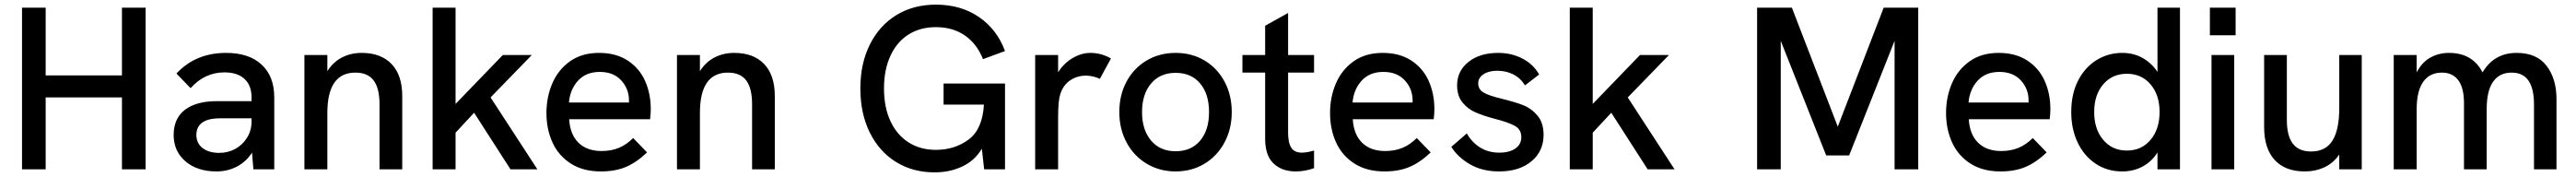

<svg xmlns="http://www.w3.org/2000/svg" viewBox="-20 -730 11110 763"><path d="M75 -697H177V-405H506V-697H608V0H506V-310H177V0H75Z M1067 -72Q1042 -33 1002 -12Q962 9 914 9Q831 9 780 -34.5Q729 -78 729 -149Q729 -189 745 -218.5Q761 -248 790 -265Q837 -294 917 -294H1065V-310Q1065 -362 1034.5 -390Q1004 -418 948 -418Q863 -418 802 -350L741 -413Q824 -502 955 -502Q1054 -502 1108.5 -451.5Q1163 -401 1163 -310V0H1073ZM926 -71Q964 -71 995.5 -88.5Q1027 -106 1046 -137Q1065 -168 1065 -206V-220H931Q878 -220 853 -202Q827 -184 827 -148Q827 -113 853.5 -92Q880 -71 926 -71Z M1293 -493H1392V-423Q1416 -462 1454.5 -482Q1493 -502 1540 -502Q1623 -502 1669 -454Q1715 -406 1715 -316V0H1617V-280Q1617 -350 1591.5 -383.5Q1566 -417 1513 -417Q1392 -417 1392 -243V0H1293Z M2025 -244 1945 -158V0H1846V-697H1945V-282L2149 -493H2274L2096 -310L2298 0H2182Z M2337 -243Q2337 -312 2362.5 -371Q2388 -430 2439 -466Q2490 -502 2564 -502Q2637 -502 2687.5 -469Q2738 -436 2762.5 -381Q2787 -326 2787 -260Q2787 -239 2784 -216H2435Q2439 -150 2475.5 -114.5Q2512 -79 2575 -79Q2616 -79 2649 -92.5Q2682 -106 2711 -135L2771 -73Q2726 -30 2680 -10.5Q2634 9 2572 9Q2495 9 2442 -25Q2389 -59 2363 -116Q2337 -173 2337 -243ZM2693 -288V-297Q2693 -347 2659.5 -383.5Q2626 -420 2567 -420Q2508 -420 2473.5 -382.5Q2439 -345 2434 -288Z M2900 -493H2999V-423Q3023 -462 3061.5 -482Q3100 -502 3147 -502Q3230 -502 3276 -454Q3322 -406 3322 -316V0H3224V-280Q3224 -350 3198.5 -383.5Q3173 -417 3120 -417Q2999 -417 2999 -243V0H2900Z M3691 -349Q3691 -456 3732 -538Q3773 -620 3846.5 -665Q3920 -710 4017 -710Q4124 -710 4202 -657Q4280 -604 4315 -510L4220 -475Q4194 -541 4142 -577Q4090 -613 4017 -613Q3949 -613 3898.5 -581Q3848 -549 3820.5 -489Q3793 -429 3793 -349Q3793 -268 3820.5 -208.5Q3848 -149 3898.5 -116.5Q3949 -84 4017 -84Q4098 -84 4158 -128.5Q4218 -173 4224 -279H4050V-370H4315V0H4225L4215 -89Q4185 -38 4131 -12.5Q4077 13 4011 13Q3917 13 3844.5 -32Q3772 -77 3731.5 -159Q3691 -241 3691 -349Z M4445 -493H4544V-418Q4567 -456 4605.5 -479Q4644 -502 4683 -502Q4730 -502 4772 -478L4724 -390Q4713 -396 4696 -400Q4679 -404 4664 -404Q4627 -404 4596.5 -384Q4566 -364 4553 -323Q4544 -295 4544 -225V0H4445Z M4808 -247Q4808 -320 4839 -378Q4870 -436 4925.5 -469Q4981 -502 5051 -502Q5121 -502 5176 -469Q5231 -436 5262 -378Q5293 -320 5293 -247Q5293 -174 5261.5 -115.5Q5230 -57 5175 -24Q5120 9 5051 9Q4982 9 4926.5 -24Q4871 -57 4839.5 -115.5Q4808 -174 4808 -247ZM5195 -247Q5195 -325 5156.5 -370.5Q5118 -416 5051 -416Q4984 -416 4945 -370Q4906 -324 4906 -247Q4906 -170 4945 -124Q4984 -78 5051 -78Q5118 -78 5156.5 -123.5Q5195 -169 5195 -247Z M5437 -132V-417H5339V-493H5437V-619L5536 -674V-493H5648V-417H5536V-158Q5536 -115 5549.5 -93.5Q5563 -72 5595 -72Q5617 -72 5648 -81V-5Q5608 9 5569 9Q5509 9 5473 -25.5Q5437 -60 5437 -132Z M5717 -243Q5717 -312 5742.5 -371Q5768 -430 5819 -466Q5870 -502 5944 -502Q6017 -502 6067.5 -469Q6118 -436 6142.5 -381Q6167 -326 6167 -260Q6167 -239 6164 -216H5815Q5819 -150 5855.5 -114.5Q5892 -79 5955 -79Q5996 -79 6029 -92.5Q6062 -106 6091 -135L6151 -73Q6106 -30 6060 -10.5Q6014 9 5952 9Q5875 9 5822 -25Q5769 -59 5743 -116Q5717 -173 5717 -243ZM6073 -288V-297Q6073 -347 6039.5 -383.5Q6006 -420 5947 -420Q5888 -420 5853.5 -382.5Q5819 -345 5814 -288Z M6240 -97 6307 -155Q6327 -118 6363 -95Q6399 -72 6447 -72Q6491 -72 6516.5 -90Q6542 -108 6542 -139Q6542 -172 6514 -187.5Q6486 -203 6427 -218Q6378 -231 6344.5 -245.5Q6311 -260 6288 -288.5Q6265 -317 6265 -362Q6265 -424 6314 -463Q6363 -502 6442 -502Q6499 -502 6546 -478Q6593 -454 6619 -409L6558 -362Q6538 -394 6507 -409.5Q6476 -425 6438 -425Q6402 -425 6379 -410Q6356 -395 6356 -371Q6356 -345 6378.5 -331.5Q6401 -318 6455 -305Q6513 -291 6549 -277Q6585 -263 6611.5 -232Q6638 -201 6638 -149Q6638 -78 6585.5 -34.5Q6533 9 6446 9Q6374 9 6321 -21.5Q6268 -52 6240 -97Z M6930 -244 6850 -158V0H6751V-697H6850V-282L7054 -493H7179L7001 -310L7203 0H7087Z M7559 -697H7709L7907 -184L8105 -697H8254V0H8152V-554L7956 -60H7857L7661 -554V0H7559Z M8374 -243Q8374 -312 8399.5 -371Q8425 -430 8476 -466Q8527 -502 8601 -502Q8674 -502 8724.5 -469Q8775 -436 8799.5 -381Q8824 -326 8824 -260Q8824 -239 8821 -216H8472Q8476 -150 8512.5 -114.5Q8549 -79 8612 -79Q8653 -79 8686 -92.5Q8719 -106 8748 -135L8808 -73Q8763 -30 8717 -10.5Q8671 9 8609 9Q8532 9 8479 -25Q8426 -59 8400 -116Q8374 -173 8374 -243ZM8730 -288V-297Q8730 -347 8696.5 -383.5Q8663 -420 8604 -420Q8545 -420 8510.5 -382.5Q8476 -345 8471 -288Z M8914 -247Q8914 -324 8943 -381.5Q8972 -439 9022.5 -470.5Q9073 -502 9134 -502Q9183 -502 9222 -480Q9261 -458 9286 -420V-697H9383V0H9286V-73Q9261 -33 9221.5 -12Q9182 9 9134 9Q9069 9 9019 -24.5Q8969 -58 8941.5 -116Q8914 -174 8914 -247ZM9295 -247Q9295 -321 9256 -366.5Q9217 -412 9154 -412Q9091 -412 9052 -366.5Q9013 -321 9013 -247Q9013 -173 9052 -127Q9091 -81 9154 -81Q9217 -81 9256 -127Q9295 -173 9295 -247Z M9519 -493H9617V0H9519ZM9512 -697H9623V-578H9512Z M9746 -182V-493H9844V-213Q9844 -145 9869.5 -111Q9895 -77 9949 -77Q10011 -77 10040.5 -123.5Q10070 -170 10070 -264V-493H10167V0H10070V-64Q10046 -28 10007 -9.5Q9968 9 9921 9Q9837 9 9791.5 -40.5Q9746 -90 9746 -182Z M10305 -493H10404V-418Q10426 -461 10462.5 -481.5Q10499 -502 10543 -502Q10645 -502 10688 -418Q10738 -502 10835 -502Q10922 -502 10964.5 -446Q11007 -390 11007 -304V0H10910V-280Q10910 -347 10886.5 -382Q10863 -417 10813 -417Q10761 -417 10733.5 -377.5Q10706 -338 10706 -260V0H10608V-286Q10608 -351 10583.5 -384Q10559 -417 10513 -417Q10460 -417 10432 -377Q10404 -337 10404 -260V0H10305Z"/></svg>

Font: Hanken Grotesk Medium
Style: Regular
Weight: 500
Designer: Alfredo Marco Pradil
Foundry: Hanken Design Co.
Version: Version 3.014